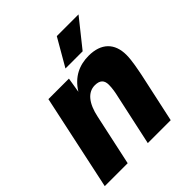

<svg xmlns="http://www.w3.org/2000/svg" viewBox="-200 -881 1019 1019"><g transform="rotate(-45 309.0 -371.5)"><path d="M298 -589H427L550 -743H387ZM4 0H176L238 -287C255 -369 292 -416 345 -416C383 -416 400 -399 400 -365C400 -340 395 -311 389 -286L327 0H499L559 -277C566 -313 578 -369 578 -411C578 -499 527 -550 433 -550C365 -550 303 -524 259 -453L273 -538H119Z"/></g></svg>

Font: Geist ExtraBold
Style: Italic
Weight: 800
Italic angle: -12°
Designer: Basement.studio, Andrés Briganti, Mateo Zaragoza
Foundry: Basement.studio, Vercel, Andrés Briganti, Guido Ferreyra, Mateo Zaragoza
Version: Version 1.500